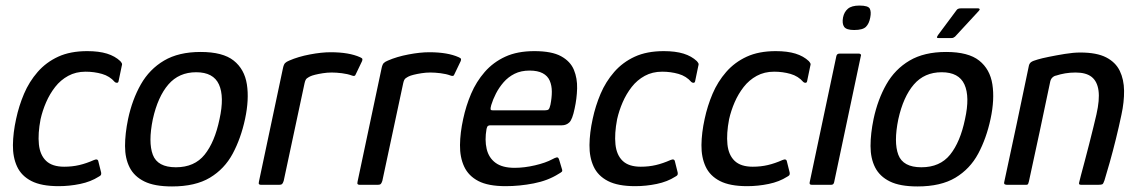

<svg xmlns="http://www.w3.org/2000/svg" viewBox="-20 -665 4103 691"><path d="M191 5Q129 5 93 -13.5Q57 -32 41.5 -65.5Q26 -99 26.5 -143Q27 -187 38 -237Q48 -284 66.5 -327.5Q85 -371 115.5 -406Q146 -441 189.5 -461Q233 -481 294 -481Q336 -481 365 -472Q394 -463 413 -445Q418 -439 419 -436Q420 -433 418 -427L407 -374Q406 -367 401 -367Q396 -367 393 -370Q375 -391 347 -399Q319 -407 288 -407Q253 -407 225.5 -392Q198 -377 178.5 -352Q159 -327 146 -297Q133 -267 126 -236Q116 -184 120 -145.5Q124 -107 146 -86Q168 -65 211 -65Q240 -65 265.5 -71Q291 -77 318 -89Q332 -95 334 -84L344 -44Q345 -38 343 -35Q341 -32 335 -29Q307 -11 268.5 -3Q230 5 191 5Z M599 6Q536 6 499.5 -12Q463 -30 446.5 -62.5Q430 -95 430 -139.5Q430 -184 441 -237Q456 -307 487 -361.5Q518 -416 570.5 -447Q623 -478 702 -478Q782 -478 821 -447Q860 -416 868.5 -361.5Q877 -307 862 -237Q847 -167 817.5 -112Q788 -57 735.5 -25.5Q683 6 599 6ZM613 -63Q680 -63 716.5 -108.5Q753 -154 770 -236Q788 -317 768 -361Q748 -405 686 -405Q624 -405 586 -361Q548 -317 530 -236Q513 -153 530 -108Q547 -63 613 -63Z M1170 -477Q1236 -477 1276 -459Q1283 -456 1284 -453Q1285 -450 1283 -445L1261 -399Q1259 -393 1255.5 -392Q1252 -391 1247 -393Q1231 -399 1210.5 -401.5Q1190 -404 1174 -404Q1158 -404 1142 -401.5Q1126 -399 1114 -396Q1102 -393 1096 -390Q1090 -387 1084.5 -383Q1079 -379 1076 -365L1001 -14Q998 -5 995 -2.5Q992 0 986 0H918Q915 0 912.5 -2Q910 -4 912 -12L998 -418Q1001 -433 1006 -438Q1011 -443 1021 -447Q1053 -461 1095 -469Q1137 -477 1170 -477Z M1525 -477Q1591 -477 1631 -459Q1638 -456 1639 -453Q1640 -450 1638 -445L1616 -399Q1614 -393 1610.5 -392Q1607 -391 1602 -393Q1586 -399 1565.5 -401.5Q1545 -404 1529 -404Q1513 -404 1497 -401.5Q1481 -399 1469 -396Q1457 -393 1451 -390Q1445 -387 1439.5 -383Q1434 -379 1431 -365L1356 -14Q1353 -5 1350 -2.5Q1347 0 1341 0H1273Q1270 0 1267.5 -2Q1265 -4 1267 -12L1353 -418Q1356 -433 1361 -438Q1366 -443 1376 -447Q1408 -461 1450 -469Q1492 -477 1525 -477Z M1647 -237Q1657 -284 1675.5 -327.5Q1694 -371 1724.5 -406Q1755 -441 1798.5 -461Q1842 -481 1903 -481Q1966 -481 1999.5 -462.5Q2033 -444 2045.5 -413.5Q2058 -383 2057 -346.5Q2056 -310 2048 -274Q2040 -235 2029 -224.5Q2018 -214 2002 -214H1744Q1740 -214 1736.5 -212Q1733 -210 1731 -201Q1724 -161 1731.5 -129Q1739 -97 1763.5 -79Q1788 -61 1832 -61Q1867 -61 1905.5 -70Q1944 -79 1968 -92Q1977 -97 1983.5 -98.5Q1990 -100 1993 -88L2002 -58Q2005 -50 2002 -47Q1999 -44 1990 -39Q1952 -15 1901 -5Q1850 5 1800 5Q1737 5 1701.5 -13.5Q1666 -32 1650.5 -65.5Q1635 -99 1635.5 -143Q1636 -187 1647 -237ZM1961 -288Q1966 -313 1966 -335Q1966 -357 1958.5 -374.5Q1951 -392 1933 -401.5Q1915 -411 1886 -411Q1855 -411 1832 -399.5Q1809 -388 1792.5 -369Q1776 -350 1765 -328.5Q1754 -307 1748 -287Q1745 -276 1745.5 -272Q1746 -268 1753 -268Q1800 -268 1847.5 -268Q1895 -268 1942 -268Q1951 -268 1954.5 -271.5Q1958 -275 1961 -288Z M2266 5Q2204 5 2168 -13.5Q2132 -32 2116.5 -65.5Q2101 -99 2101.5 -143Q2102 -187 2113 -237Q2123 -284 2141.5 -327.5Q2160 -371 2190.5 -406Q2221 -441 2264.5 -461Q2308 -481 2369 -481Q2411 -481 2440 -472Q2469 -463 2488 -445Q2493 -439 2494 -436Q2495 -433 2493 -427L2482 -374Q2481 -367 2476 -367Q2471 -367 2468 -370Q2450 -391 2422 -399Q2394 -407 2363 -407Q2328 -407 2300.5 -392Q2273 -377 2253.5 -352Q2234 -327 2221 -297Q2208 -267 2201 -236Q2191 -184 2195 -145.5Q2199 -107 2221 -86Q2243 -65 2286 -65Q2315 -65 2340.5 -71Q2366 -77 2393 -89Q2407 -95 2409 -84L2419 -44Q2420 -38 2418 -35Q2416 -32 2410 -29Q2382 -11 2343.5 -3Q2305 5 2266 5Z M2669 5Q2607 5 2571 -13.5Q2535 -32 2519.5 -65.5Q2504 -99 2504.5 -143Q2505 -187 2516 -237Q2526 -284 2544.5 -327.5Q2563 -371 2593.5 -406Q2624 -441 2667.5 -461Q2711 -481 2772 -481Q2814 -481 2843 -472Q2872 -463 2891 -445Q2896 -439 2897 -436Q2898 -433 2896 -427L2885 -374Q2884 -367 2879 -367Q2874 -367 2871 -370Q2853 -391 2825 -399Q2797 -407 2766 -407Q2731 -407 2703.5 -392Q2676 -377 2656.5 -352Q2637 -327 2624 -297Q2611 -267 2604 -236Q2594 -184 2598 -145.5Q2602 -107 2624 -86Q2646 -65 2689 -65Q2718 -65 2743.5 -71Q2769 -77 2796 -89Q2810 -95 2812 -84L2822 -44Q2823 -38 2821 -35Q2819 -32 2813 -29Q2785 -11 2746.5 -3Q2708 5 2669 5Z M3112 -602Q3108 -580 3096.5 -568.5Q3085 -557 3054 -557Q3026 -557 3018 -568.5Q3010 -580 3014 -602Q3018 -622 3031.5 -633.5Q3045 -645 3073 -645Q3105 -645 3110.5 -633.5Q3116 -622 3112 -602ZM2982 -9Q2980 0 2972 0H2901Q2892 0 2894 -9L2990 -463Q2992 -472 3001 -472H3072Q3075 -472 3077.5 -469.5Q3080 -467 3078 -463Z M3282 6Q3219 6 3182.5 -12Q3146 -30 3129.5 -62.5Q3113 -95 3113 -139.5Q3113 -184 3124 -237Q3139 -307 3170 -361.5Q3201 -416 3253.5 -447Q3306 -478 3385 -478Q3465 -478 3504 -447Q3543 -416 3551.5 -361.5Q3560 -307 3545 -237Q3530 -167 3500.5 -112Q3471 -57 3418.5 -25.5Q3366 6 3282 6ZM3296 -63Q3363 -63 3399.5 -108.5Q3436 -154 3453 -236Q3471 -317 3451 -361Q3431 -405 3369 -405Q3307 -405 3269 -361Q3231 -317 3213 -236Q3196 -153 3213 -108Q3230 -63 3296 -63ZM3358 -528Q3352 -528 3352 -530.5Q3352 -533 3356 -539L3423 -629Q3427 -635 3439 -635H3500Q3504 -635 3505.5 -632.5Q3507 -630 3502 -625L3417 -533Q3413 -530 3410.5 -529Q3408 -528 3402 -528Z M3603 0Q3600 0 3596.5 -1.5Q3593 -3 3594 -9Q3617 -114 3639 -219Q3661 -324 3683 -429Q3685 -437 3691 -441.5Q3697 -446 3715 -451Q3728 -455 3755 -460.5Q3782 -466 3812.5 -471Q3843 -476 3868 -476Q3927 -476 3961 -458.5Q3995 -441 4010 -410Q4025 -379 4025.5 -338.5Q4026 -298 4016 -252Q4007 -209 3996 -164.5Q3985 -120 3974 -81Q3963 -42 3955 -16Q3951 -4 3947.5 -2Q3944 0 3934 0H3870Q3861 0 3864 -9Q3865 -14 3870.5 -35Q3876 -56 3884 -85.5Q3892 -115 3900 -147Q3908 -179 3915 -207Q3922 -235 3926 -253Q3938 -306 3933.5 -339Q3929 -372 3909 -388Q3889 -404 3851 -404Q3831 -404 3813.5 -401Q3796 -398 3781 -393Q3774 -392 3767.5 -386Q3761 -380 3759 -368Q3741 -282 3722 -192.5Q3703 -103 3683 -12Q3682 -8 3680.5 -4Q3679 0 3674 0Z"/></svg>

Font: Glory Medium
Style: Italic
Weight: 500
Italic angle: -12°
Version: Version 1.011